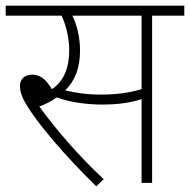

<svg xmlns="http://www.w3.org/2000/svg" viewBox="-20 -642 667 674"><path d="M514 -587H627V-622H0V-587H196C212 -555 223 -507 223 -466C223 -406 205 -357 162 -329C141 -364 122 -380 92 -380C68 -380 50 -365 50 -341C50 -322 56 -301 76 -269C115 -206 205 -98 318 12L344 -13C261 -90 179 -184 118 -268C141 -277 162 -287 179 -300C228 -282 289 -275 337 -275C396 -275 436 -281 477 -294V0H514ZM334 -310C285 -310 243 -316 209 -325C243 -358 261 -403 261 -465C261 -512 249 -558 234 -587H477V-329C433 -316 388 -310 334 -310Z"/></svg>

Font: Noto Sans Devanagari UI ExtraLight
Style: Regular
Weight: 200
Designer: Jelle Bosma - Monotype Design Team
Foundry: Monotype Imaging Inc.
Version: Version 2.003